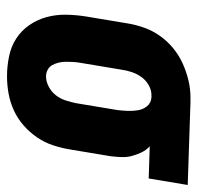

<svg xmlns="http://www.w3.org/2000/svg" viewBox="-28 -540 576 561"><g transform="rotate(90 260.5 -260.0)"><path d="M204 8Q174 8 145 2Q116 -4 93 -19Q70 -34 54 -57Q38 -80 30.5 -107.5Q23 -135 23.5 -165Q24 -195 29 -225L49 -345Q53 -369 61.5 -393Q70 -417 85.5 -439Q101 -461 122 -478Q143 -495 166.5 -505.5Q190 -516 215 -522Q240 -528 264 -528H281L521 -520L502 -406L408 -409Q419 -399 425.5 -385.5Q432 -372 436 -357.5Q440 -343 439.5 -327Q439 -311 437 -295L417 -175Q413 -151 405 -126.5Q397 -102 382 -80Q367 -58 347 -40.5Q327 -23 303 -12Q279 -1 253.5 3.5Q228 8 204 8ZM204 -106Q219 -106 234 -114Q249 -122 259 -135Q269 -148 274 -163.5Q279 -179 282 -194L302 -314Q304 -330 304.5 -345.5Q305 -361 302.5 -375.5Q300 -390 290.5 -401.5Q281 -413 265 -414H258Q243 -414 228.5 -405.5Q214 -397 205 -384Q196 -371 191 -356Q186 -341 184 -326L164 -206Q162 -195 161.5 -184.5Q161 -174 161 -163.5Q161 -153 163.5 -143Q166 -133 170.5 -124.5Q175 -116 184 -111Q193 -106 204 -106Z"/></g></svg>

Font: Iosevka Heavy
Style: Italic
Weight: 900
Italic angle: -9°
Monospace: yes
Designer: Belleve Invis
Foundry: Belleve Invis
Version: Version 32.5.0; ttfautohint (v1.8.4)